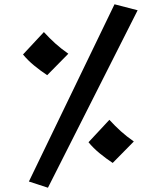

<svg xmlns="http://www.w3.org/2000/svg" viewBox="-20 -809 753 897"><path d="M204 68 115 39 515 -789 623 -761ZM506.5 -47.8Q475.8 -68 445.8 -92.6Q415.8 -117.2 393.5 -144.5L491 -249.2Q518 -219.8 544.6 -195.8Q571.2 -171.8 605.2 -148ZM200.5 -457.8Q169.8 -478 139.8 -502.6Q109.8 -527.2 87.5 -554.5L185 -659.2Q212 -629.8 238.6 -605.8Q265.2 -581.8 299.2 -558Z"/></svg>

Font: Marhey Light
Style: Regular
Weight: 300
Designer: Nur Syamsi & Bustanul Arifin
Foundry: Namelatype
Version: Version 1.000